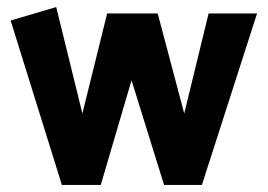

<svg xmlns="http://www.w3.org/2000/svg" viewBox="-20 -523 757 543"><path d="M551 0 707 -485H570L501 -202L426 -485H283L213 -202L139 -503L10 -465L155 0H265L352 -296L444 0Z"/></svg>

Font: Catamaran Thin
Style: Bold
Weight: 700
Version: Version 2.000